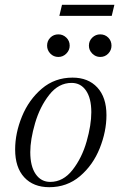

<svg xmlns="http://www.w3.org/2000/svg" viewBox="-20 -767 506 799"><path d="M282 -444Q347 -444 385 -403Q423 -362 423 -288Q423 -220 395 -150Q367 -80 313 -34Q259 12 185 12Q119 12 81 -29Q43 -70 43 -145Q43 -213 71.5 -282.5Q100 -352 154 -398Q208 -444 282 -444ZM106 -134Q106 -75 128.5 -42.5Q151 -10 189 -10Q243 -10 282 -60Q321 -110 340.5 -178.5Q360 -247 360 -300Q360 -358 338 -390Q316 -422 278 -422Q224 -422 185 -372.5Q146 -323 126 -254.5Q106 -186 106 -134ZM223 -624Q242 -624 256 -610.5Q270 -597 270 -577Q270 -558 256 -544Q242 -530 223 -530Q203 -530 189.5 -544Q176 -558 176 -577Q176 -597 189.5 -610.5Q203 -624 223 -624ZM397 -624Q417 -624 430.5 -610.5Q444 -597 444 -577Q444 -558 430.5 -544Q417 -530 397 -530Q378 -530 364 -544Q350 -558 350 -577Q350 -597 364 -610.5Q378 -624 397 -624ZM456 -747 445 -701H227L238 -747Z"/></svg>

Font: Arapey
Style: Italic
Weight: 400
Italic angle: -12°
Designer: Eduardo Rodriguez Tunni
Foundry: Eduardo Rodriguez Tunni
Version: Version 3.000